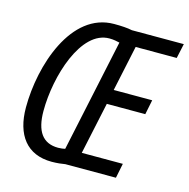

<svg xmlns="http://www.w3.org/2000/svg" viewBox="-106 -825 922 935"><g transform="rotate(15 354.5 -357.5)"><path d="M235 6C262 6 287 3 303 0H558L573 -74H366L422 -336H616L631 -410H437L486 -640H693L709 -714H447C425 -719 393 -721 356 -721C140 -721 46 -430 46 -218C46 -79 110 6 235 6ZM248 -68C170 -68 133 -121 133 -223C133 -399 209 -647 352 -647C375 -647 390 -643 404 -640L283 -72C275 -70 262 -68 248 -68Z"/></g></svg>

Font: Noto Sans Condensed
Style: Italic
Weight: 400
Width: 3
Italic angle: -12°
Designer: Monotype Design Team
Foundry: Monotype Imaging Inc.
Version: Version 2.013